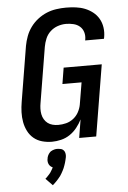

<svg xmlns="http://www.w3.org/2000/svg" viewBox="-64 -789 728 1089"><g transform="rotate(-5 300.0 -244.5)"><path d="M209 8Q180 8 153 0.5Q126 -7 105.5 -24Q85 -41 72.5 -65.5Q60 -90 55 -117.5Q50 -145 51 -174Q52 -203 57 -232L109 -547Q114 -574 124 -601Q134 -628 151.5 -652Q169 -676 193 -694.5Q217 -713 243.5 -724Q270 -735 298.5 -739Q327 -743 354 -743Q382 -743 409.5 -739.5Q437 -736 461 -726.5Q485 -717 505.5 -701Q526 -685 539 -662.5Q552 -640 556 -612.5Q560 -585 555 -557L553 -548H446L447 -553Q451 -575 445 -595Q439 -615 424 -628Q409 -641 388 -646Q367 -651 346 -651Q322 -651 298.5 -643Q275 -635 256.5 -618Q238 -601 228.5 -578Q219 -555 215 -532L163 -217Q160 -201 159.5 -184.5Q159 -168 162 -152.5Q165 -137 173 -123.5Q181 -110 193 -101Q205 -92 220.5 -88Q236 -84 253 -84Q275 -84 297 -89.5Q319 -95 338 -109.5Q357 -124 368.5 -145Q380 -166 384 -188L405 -313H296L311 -405H528L461 0H364L381 -104Q369 -80 351.5 -58Q334 -36 311 -20.5Q288 -5 261 1.5Q234 8 209 8ZM192 254 153 214Q158 210 161.5 206.5Q165 203 168.5 199Q172 195 176 191Q180 187 183 182.5Q186 178 189.5 172Q193 166 195 163L200 153Q197 152 194 150Q191 148 188.5 146Q186 144 184 141.5Q182 139 180 136Q178 133 177 129.5Q176 126 175 123Q174 120 174 115Q174 110 174 108L175 103Q175 98 176.5 93.5Q178 89 180 84Q182 79 185 75Q188 71 191.5 67Q195 63 199.5 60.5Q204 58 208.5 56Q213 54 219.5 52.5Q226 51 228 51H235Q239 51 242.5 51.5Q246 52 250 52.5Q254 53 257.5 54Q261 55 264 57Q267 59 269.5 61.5Q272 64 274 67Q276 70 277 73Q278 76 279 80Q280 84 280 88.5Q280 93 280 95L279 103Q277 111 275.5 118.5Q274 126 271.5 133.5Q269 141 266.5 148.5Q264 156 261 163Q258 170 254 177.5Q250 185 246 192Q242 199 237.5 205.5Q233 212 227 218.5Q221 225 214 233Q207 241 204 243Z"/></g></svg>

Font: Iosevka Aile Semibold
Style: Italic
Weight: 600
Italic angle: -9°
Designer: Belleve Invis
Foundry: Belleve Invis
Version: Version 31.1.0; ttfautohint (v1.8.4)